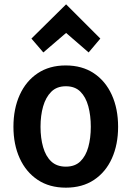

<svg xmlns="http://www.w3.org/2000/svg" viewBox="-20 -849 607 886"><path d="M285 -697 389 -607 443 -671 285 -829 125 -671 180 -607ZM525 -264Q525 -347 496 -411Q467 -475 413 -511Q359 -547 283 -547Q208 -547 154 -511Q100 -475 71 -411Q42 -347 42 -264Q42 -182 71 -118.5Q100 -55 154 -19Q208 17 284 17Q360 17 414 -19Q468 -55 496.5 -118.5Q525 -182 525 -264ZM399 -264Q399 -212 387.5 -170.5Q376 -129 351 -104.5Q326 -80 284 -80Q242 -80 216.5 -104Q191 -128 179 -170Q167 -212 167 -264Q167 -316 179 -358Q191 -400 216.5 -425.5Q242 -451 284 -451Q326 -451 351 -426Q376 -401 387.5 -358.5Q399 -316 399 -264Z"/></svg>

Font: Repo DemiBold
Style: Regular
Weight: 600
Designer: Stefan Peev
Foundry: Context Ltd
Version: Version 1.502